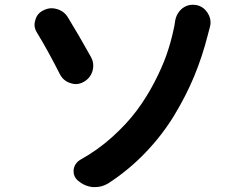

<svg xmlns="http://www.w3.org/2000/svg" viewBox="-20 -761 1040 801"><path d="M431.6 3.9Q406.2 19.5 377 19.5Q372.1 19.5 366.2 19.5Q332 15.6 304.7 -7.8Q287.1 -23.4 287.1 -44.9Q287.1 -48.8 287.1 -52.7Q291 -80.1 315.4 -94.7Q387.7 -134.8 448.7 -189.9Q509.8 -245.1 550.8 -300.3Q591.8 -355.5 624 -417.5Q656.2 -479.5 674.3 -531.2Q692.4 -583 703.1 -632.8Q708 -652.3 710.9 -674.8Q716.8 -707 741.2 -726.6Q760.7 -741.2 783.2 -741.2Q790 -741.2 797.9 -740.2Q829.1 -734.4 846.7 -706.1Q858.4 -687.5 858.4 -667Q858.4 -657.2 855.5 -647.5Q850.6 -627.9 846.7 -614.3Q824.2 -525.4 790.5 -443.8Q756.8 -362.3 707.5 -280.8Q658.2 -199.2 587.9 -125.5Q517.6 -51.8 431.6 3.9ZM134.8 -624Q124 -640.6 124 -658.2Q124 -667 127 -675.8Q133.8 -704.1 159.2 -716.8Q176.8 -726.6 195.3 -726.6Q206.1 -726.6 215.8 -723.6Q246.1 -715.8 262.7 -689.5Q306.6 -618.2 359.4 -523.4Q369.1 -505.9 369.1 -487.3Q369.1 -476.6 366.2 -465.8Q357.4 -435.5 330.1 -419.9Q313.5 -410.2 295.9 -410.2Q285.2 -410.2 274.4 -414.1Q245.1 -422.9 230.5 -450.2Q181.6 -546.9 134.8 -624Z"/></svg>

Font: Gen Jyuu GothicX Bold
Style: Bold
Weight: 700
Designer: Ryoko NISHIZUKA (kana &amp; ideographs); Paul D. Hunt (Latin, Greek &amp; Cyrillic); Wenlong ZHANG (bopomofo); Sandoll C
Version: Version 1.058.20140828